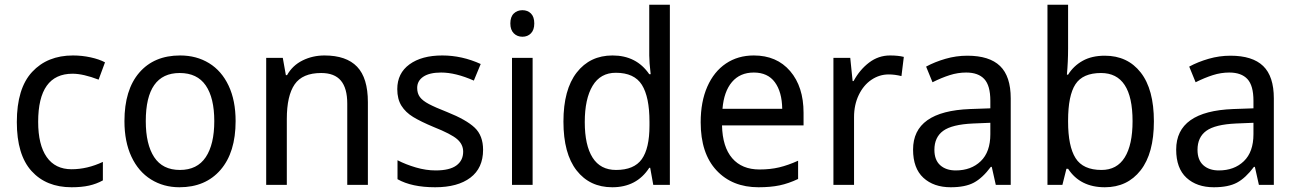

<svg xmlns="http://www.w3.org/2000/svg" viewBox="-20 -780 5470 810"><path d="M51 -265Q51 -407 115.5 -476.5Q180 -546 288 -546Q326 -546 362.5 -538Q399 -530 423 -517L396 -444Q331 -469 286 -469Q141 -469 141 -266Q141 -169 177 -117.5Q213 -66 282 -66Q348 -66 414 -97V-19Q387 -4 355.5 3Q324 10 282 10Q175 10 113 -58.5Q51 -127 51 -265Z M737 10Q670 10 617 -23Q564 -56 534.5 -119Q505 -182 505 -269Q505 -401 567.5 -473.5Q630 -546 740 -546Q809 -546 862 -513.5Q915 -481 944.5 -418.5Q974 -356 974 -269Q974 -137 910.5 -63.5Q847 10 737 10ZM739 -63Q812 -63 848 -117Q884 -171 884 -269Q884 -367 848 -419.5Q812 -472 738 -472Q595 -472 595 -269Q595 -171 630.5 -117Q666 -63 739 -63Z M1532 -349V0H1445V-343Q1445 -408 1418 -440Q1391 -472 1335 -472Q1256 -472 1223 -424Q1190 -376 1190 -278V0H1103V-536H1173L1186 -463H1191Q1214 -504 1256.5 -525Q1299 -546 1349 -546Q1441 -546 1486.5 -498.5Q1532 -451 1532 -349Z M1816 10Q1717 10 1657 -24V-104Q1692 -86 1734.5 -73.5Q1777 -61 1818 -61Q1877 -61 1905.5 -82Q1934 -103 1934 -140Q1934 -171 1908.5 -193Q1883 -215 1810 -244Q1755 -267 1723 -286.5Q1691 -306 1673.5 -334Q1656 -362 1656 -404Q1656 -471 1707.5 -508.5Q1759 -546 1846 -546Q1929 -546 2008 -510L1979 -440Q1902 -474 1841 -474Q1792 -474 1766 -456.5Q1740 -439 1740 -409Q1740 -386 1751.5 -370.5Q1763 -355 1789.5 -341Q1816 -327 1867 -307Q1947 -275 1982.5 -241.5Q2018 -208 2018 -148Q2018 -71 1964.5 -30.5Q1911 10 1816 10Z M2234 -681Q2234 -654 2220 -639.5Q2206 -625 2184 -625Q2162 -625 2147.5 -639.5Q2133 -654 2133 -681Q2133 -709 2147.5 -723Q2162 -737 2184 -737Q2206 -737 2220 -723Q2234 -709 2234 -681ZM2227 0H2140V-536H2227Z M2357 -267Q2357 -402 2413 -474Q2469 -546 2564 -546Q2665 -546 2719 -467H2725Q2719 -518 2719 -546V-760H2806V0H2736L2723 -72H2719Q2666 10 2563 10Q2468 10 2412.5 -61Q2357 -132 2357 -267ZM2720 -250V-266Q2720 -371 2688 -422Q2656 -473 2578 -473Q2513 -473 2480 -418Q2447 -363 2447 -265Q2447 -167 2480 -115Q2513 -63 2579 -63Q2655 -63 2687.5 -108.5Q2720 -154 2720 -250Z M3370 -304V-251H3026Q3028 -160 3069 -112.5Q3110 -65 3184 -65Q3230 -65 3267.5 -74Q3305 -83 3347 -102V-25Q3307 -6 3269 2Q3231 10 3180 10Q3069 10 3002.5 -61.5Q2936 -133 2936 -264Q2936 -351 2964 -414.5Q2992 -478 3042.5 -512Q3093 -546 3160 -546Q3257 -546 3313.5 -480Q3370 -414 3370 -304ZM3028 -321H3280Q3279 -392 3249 -433Q3219 -474 3160 -474Q3102 -474 3068 -434Q3034 -394 3028 -321Z M3793 -540 3783 -459Q3755 -466 3729 -466Q3690 -466 3656.5 -443.5Q3623 -421 3603 -379.5Q3583 -338 3583 -286V0H3496V-536H3567L3577 -438H3581Q3607 -486 3646.5 -516Q3686 -546 3735 -546Q3769 -546 3793 -540Z M4244 -365V0H4181L4164 -76H4160Q4125 -29 4088.5 -9.5Q4052 10 3991 10Q3919 10 3875.5 -30Q3832 -70 3832 -149Q3832 -311 4073 -320L4158 -323V-355Q4158 -419 4132.5 -446.5Q4107 -474 4056 -474Q4021 -474 3986.5 -463Q3952 -452 3914 -433L3887 -499Q3924 -519 3969 -532Q4014 -545 4061 -545Q4154 -545 4199 -501.5Q4244 -458 4244 -365ZM4085 -259Q3996 -255 3959 -228Q3922 -201 3922 -148Q3922 -105 3946.5 -83Q3971 -61 4012 -61Q4077 -61 4117.5 -100Q4158 -139 4158 -214V-262Z M4486 -575Q4486 -520 4481 -465H4486Q4509 -502 4547.5 -523.5Q4586 -545 4641 -545Q4737 -545 4792.5 -474Q4848 -403 4848 -268Q4848 -133 4792 -61.5Q4736 10 4641 10Q4537 10 4486 -68H4479L4462 0H4399V-760H4486ZM4486 -271V-267Q4486 -163 4517.5 -113Q4549 -63 4627 -63Q4692 -63 4725 -116Q4758 -169 4758 -269Q4758 -472 4625 -472Q4548 -472 4517 -424.5Q4486 -377 4486 -271Z M5354 -365V0H5291L5274 -76H5270Q5235 -29 5198.5 -9.5Q5162 10 5101 10Q5029 10 4985.5 -30Q4942 -70 4942 -149Q4942 -311 5183 -320L5268 -323V-355Q5268 -419 5242.5 -446.5Q5217 -474 5166 -474Q5131 -474 5096.5 -463Q5062 -452 5024 -433L4997 -499Q5034 -519 5079 -532Q5124 -545 5171 -545Q5264 -545 5309 -501.5Q5354 -458 5354 -365ZM5195 -259Q5106 -255 5069 -228Q5032 -201 5032 -148Q5032 -105 5056.5 -83Q5081 -61 5122 -61Q5187 -61 5227.5 -100Q5268 -139 5268 -214V-262Z"/></svg>

Font: Noto Sans Display
Style: Regular
Weight: 400
Designer: Monotype Design team
Foundry: Monotype Imaging Inc.
Version: Version 1.000